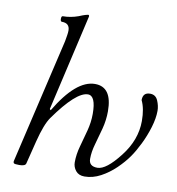

<svg xmlns="http://www.w3.org/2000/svg" viewBox="-82 -799 817 886"><g transform="rotate(10 326.0 -356.0)"><path d="M67 13Q45 13 41.5 9.5Q38 6 39 0L176 -586Q179 -603 181 -615.5Q183 -628 183 -637Q183 -672 146 -672Q139 -672 139 -685Q139 -698 146 -698Q182 -698 218 -711Q237 -719 247.5 -722Q258 -725 260 -725Q265 -725 265 -718L161 -266L166 -261Q258 -416 347 -416Q427 -416 427 -302Q427 -261 416.5 -220.5Q406 -180 395 -142.5Q384 -105 384 -72Q384 -37 424 -37Q465 -37 527 -117Q589 -196 589 -285Q589 -343 571 -380Q571 -416 605 -416Q631 -416 641.5 -391.5Q652 -367 652 -344Q652 -309 639 -266Q626 -223 606.5 -183.5Q587 -144 568 -117Q547 -87 516 -57Q485 -27 448 -7Q411 13 372 13Q345 13 331 -4.5Q317 -22 317 -44Q317 -81 328 -120Q339 -159 349.5 -199Q360 -239 360 -278Q360 -363 323 -363Q268 -363 170 -225Q146 -191 125 -108L98 0Q95 13 67 13Z"/></g></svg>

Font: Junicode
Style: Italic
Weight: 400
Italic angle: -11°
Designer: Peter S. Baker
Version: Version 2.100; ttfautohint (v1.8.4)